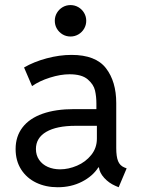

<svg xmlns="http://www.w3.org/2000/svg" viewBox="-20 -748 568 775"><path d="M43 -146.5Q43 -197.3 70.8 -233.6Q98.6 -270 151.6 -288.8Q204.6 -307.6 279.3 -307.6H369.1V-330.1Q369.1 -358.4 363.5 -382.8Q357.9 -407.2 334 -427.7Q310.1 -448.2 260.7 -448.2Q224.6 -448.2 181.9 -434.8Q139.2 -421.4 109.4 -400.4L77.1 -475.6Q116.2 -498.5 168.2 -512.5Q220.2 -526.4 268.6 -526.4Q366.2 -526.4 407.7 -472.7Q449.2 -418.9 449.2 -332V-150.4Q449.2 -116.2 456.5 -97.9Q463.9 -79.6 481.4 -72.3L491.2 -68.4L459 7.8L445.3 2Q419.4 -9.3 400.6 -30Q381.8 -50.8 379.4 -72.3H377Q354 -36.6 310.5 -14.4Q267.1 7.8 212.9 7.8Q164.6 7.8 126 -10.7Q87.4 -29.3 65.2 -64.2Q43 -99.1 43 -146.5ZM222.7 -64.5Q256.3 -64.5 291 -79.3Q325.7 -94.2 348.4 -122.6Q371.1 -150.9 371.1 -188.5V-240.2H285.2Q208.5 -240.2 166.7 -215.8Q125 -191.4 125 -146.5Q125 -121.6 137.9 -102.8Q150.9 -84 173.1 -74.2Q195.3 -64.5 222.7 -64.5ZM201.2 -664.1Q201.2 -681.6 209.7 -696Q218.3 -710.4 232.7 -719Q247.1 -727.5 264.6 -727.5Q281.7 -727.5 296.4 -719Q311 -710.4 319.6 -695.8Q328.1 -681.2 328.1 -664.1Q328.1 -647 319.6 -632.3Q311 -617.7 296.4 -609.1Q281.7 -600.6 264.6 -600.6Q247.1 -600.6 232.7 -609.1Q218.3 -617.7 209.7 -632.1Q201.2 -646.5 201.2 -664.1Z"/></svg>

Font: Reddit Sans Fudge
Style: Regular
Weight: 400
Designer: Stephen Hutchings
Foundry: Reddit
Version: Version 1.011